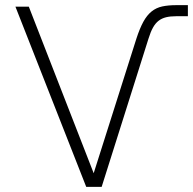

<svg xmlns="http://www.w3.org/2000/svg" viewBox="-20 -726 750 746"><path d="M40 -700H92L344 -53L510 -576Q523 -616 537 -641.5Q551 -667 569 -681.5Q587 -696 610.5 -701Q634 -706 665 -706H710V-663H665Q642 -663 625.5 -659Q609 -655 596.5 -645.5Q584 -636 574.5 -619Q565 -602 557 -576L375 0H315Z"/></svg>

Font: Retni Sans Light
Style: Regular
Weight: 300
Designer: Vitaly Kuzmin
Foundry: ParaType Ltd.
Version: Version 1.00;March 2, 2019;FontCreator 11.5.0.2425 64-bit; t